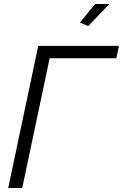

<svg xmlns="http://www.w3.org/2000/svg" viewBox="-20 -939 614 959"><path d="M21 0 171 -710H574L561 -648H228L91 0ZM421 -809 379 -826 455 -919H526Z"/></svg>

Font: Raleway
Style: Italic
Weight: 400
Italic angle: -12°
Designer: Matt McInerney, Pablo Impallari, Rodrigo Fuenzalida
Foundry: Matt McInerney, Pablo Impallari, Rodrigo Fuenzalida
Version: Version 4.026